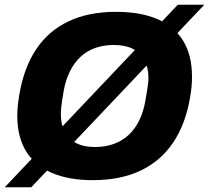

<svg xmlns="http://www.w3.org/2000/svg" viewBox="-23 -749 883 811"><path d="M369 12Q268 12 196.5 -18.5Q125 -49 87.5 -109.5Q50 -170 50 -260Q50 -283 52.5 -305.5Q55 -328 59 -351Q78 -463 129.5 -540.5Q181 -618 265.5 -658.5Q350 -699 468 -699Q570 -699 641.5 -668.5Q713 -638 750.5 -577Q788 -516 788 -425Q788 -404 786 -382Q784 -360 780 -338Q761 -225 708.5 -147Q656 -69 571 -28.5Q486 12 369 12ZM378 -128Q423 -128 459 -141.5Q495 -155 521.5 -180Q548 -205 565.5 -241Q583 -277 591 -323Q595 -346 597.5 -362Q600 -378 601.5 -388.5Q603 -399 603.5 -406Q604 -413 604 -420Q604 -463 587.5 -494.5Q571 -526 538.5 -542.5Q506 -559 458 -559Q414 -559 378 -546Q342 -533 315.5 -507.5Q289 -482 271.5 -446Q254 -410 246 -365Q242 -341 239.5 -325Q237 -309 236 -298.5Q235 -288 234.5 -281Q234 -274 234 -267Q234 -224 250 -193Q266 -162 298 -145Q330 -128 378 -128ZM-3 42 728 -729H840L109 42Z"/></svg>

Font: Archivo SemiBold ExtraBold
Style: Italic
Weight: 800
Italic angle: -10°
Version: Version 2.001